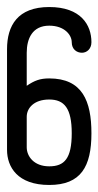

<svg xmlns="http://www.w3.org/2000/svg" viewBox="-20 -273 280 546"><path d="M0 153C0 202 30 253 120 253C210 253 240 201 240 106C240 14 214 -50 120 -50C94 -50 78 -44 56 -29V-123C56 -163 72 -200 120 -200C164 -200 184 -173 184 -153C184 -133 198 -123 213 -123C227 -123 240 -134 240 -153C240 -202 210 -253 120 -253C30 -253 0 -200 0 -133ZM56 59C56 35 76 10 120 10C163 10 184 35 184 106C184 178 163 200 120 200C76 200 56 171 56 146Z"/></svg>

Font: Ekmelos
Style: Regular
Weight: 500
Designer: Thomas Richter (thomas-richter@aon.at)
Version: Version 2.58